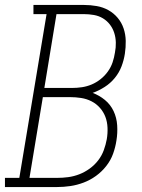

<svg xmlns="http://www.w3.org/2000/svg" viewBox="-54 -755 574 775"><path d="M-34 0V-37H24L134 -698H81V-735H285Q311 -735 336.5 -730.5Q362 -726 383.5 -714Q405 -702 421 -683Q437 -664 445 -640Q453 -616 453.5 -590Q454 -564 450 -538Q446 -512 436.5 -487Q427 -462 409.5 -440.5Q392 -419 368.5 -404Q345 -389 320 -380Q347 -370 369.5 -351.5Q392 -333 404.5 -306.5Q417 -280 419 -249Q421 -218 416 -188Q412 -161 402.5 -134.5Q393 -108 375 -85Q357 -62 333.5 -45Q310 -28 283.5 -18Q257 -8 230 -4Q203 0 176 0ZM125 -400H237Q257 -400 277 -403Q297 -406 316 -414Q335 -422 352 -435.5Q369 -449 381.5 -466.5Q394 -484 400.5 -503.5Q407 -523 410 -543Q414 -563 413.5 -583.5Q413 -604 407 -622.5Q401 -641 389.5 -656Q378 -671 361.5 -681Q345 -691 325 -694.5Q305 -698 285 -698H174ZM65 -37H176Q199 -37 221.5 -40Q244 -43 266 -51.5Q288 -60 308 -74.5Q328 -89 342.5 -108Q357 -127 365 -149Q373 -171 377 -193Q381 -216 380 -239.5Q379 -263 371.5 -283Q364 -303 349.5 -319.5Q335 -336 315.5 -346Q296 -356 273.5 -359.5Q251 -363 228 -363H119Z"/></svg>

Font: Iosevka Curly Slab XLtObl
Style: Regular
Weight: 200
Italic angle: -9°
Monospace: yes
Designer: Belleve Invis
Foundry: Belleve Invis
Version: Version 11.1.0; ttfautohint (v1.8.3)